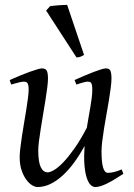

<svg xmlns="http://www.w3.org/2000/svg" viewBox="-20 -732 539 772"><path d="M476.1 -33.2Q436.5 -6.8 408.9 6.6Q381.3 20 362.8 20Q353.5 20 344.5 11.5Q335.4 2.9 328.9 -16.6Q322.3 -36.1 319.6 -67.6Q316.9 -99.1 320.3 -145Q300.3 -108.9 278.1 -78.6Q255.9 -48.3 231.9 -26.4Q208 -4.4 182.6 7.8Q157.2 20 130.9 20Q121.1 20 108.6 12.5Q96.2 4.9 85.2 -10.3Q74.2 -25.4 66.7 -47.9Q59.1 -70.3 59.1 -100.1Q59.1 -114.7 61.8 -137.2Q64.5 -159.7 68.4 -185.5Q72.3 -211.4 77.1 -239.3Q82 -267.1 85.9 -292.5Q89.8 -317.9 92.5 -338.4Q95.2 -358.9 95.2 -371.1Q95.2 -382.3 93.8 -388.9Q92.3 -395.5 89.6 -398.7Q86.9 -401.9 83.3 -402.8Q79.6 -403.8 75.2 -403.8Q70.8 -403.8 62.5 -402.1Q54.2 -400.4 45.9 -397.9Q36.1 -395.5 24.9 -392.1L19 -410.2Q39.6 -419.4 60.3 -428Q81.1 -436.5 98.6 -442.9Q116.2 -449.2 129.6 -453.1Q143.1 -457 148.9 -457Q163.1 -457 168 -447.8Q172.9 -438.5 172.9 -416Q172.9 -401.9 169.9 -378.9Q167 -356 162.6 -328.6Q158.2 -301.3 153.3 -272Q148.4 -242.7 144 -215.3Q139.6 -188 136.7 -165Q133.8 -142.1 133.8 -127.9Q133.8 -81.1 143.8 -60.1Q153.8 -39.1 171.9 -39.1Q181.6 -39.1 197.8 -48.6Q213.9 -58.1 234.4 -79.3Q254.9 -100.6 279.1 -134.8Q303.2 -168.9 329.1 -218.3Q332.5 -239.3 336.2 -260.5Q339.8 -281.7 343.3 -301.5Q346.7 -321.3 348.9 -339.1Q351.1 -356.9 351.1 -371.1Q351.1 -382.3 349.9 -388.9Q348.6 -395.5 346.2 -398.7Q343.8 -401.9 340.6 -402.8Q337.4 -403.8 333 -403.8Q328.6 -403.8 321 -402.1Q313.5 -400.4 305.7 -397.9Q296.9 -395.5 287.1 -392.1L279.8 -410.2Q300.3 -419.4 320.3 -428Q340.3 -436.5 357.2 -442.9Q374 -449.2 386.7 -453.1Q399.4 -457 405.8 -457Q419.4 -457 423.8 -447.8Q428.2 -438.5 428.2 -416Q428.2 -401.9 425.3 -379.2Q422.4 -356.4 418 -329.3Q413.6 -302.2 408.2 -272.7Q402.8 -243.2 398.4 -215.6Q394 -188 391.1 -164.1Q388.2 -140.1 388.2 -124Q388.2 -79.6 394.5 -58.3Q400.9 -37.1 413.1 -37.1Q425.8 -37.1 438.7 -40.3Q451.7 -43.5 469.2 -50.8ZM317.9 -511.2Q308.1 -505.4 302.2 -503.4Q296.4 -501.5 287.6 -501L165.5 -689.5L181.2 -707Q187 -708 196 -709Q205.1 -710 215.1 -710.7Q225.1 -711.4 234.4 -711.9Q243.7 -712.4 250 -712.4Z"/></svg>

Font: Gentium Plus Viet
Style: Italic
Weight: 400
Italic angle: -8°
Designer: J. Victor Gaultney, Annie Olsen, Iska Routamaa, Becca Hirsbrunner
Foundry: SIL International
Version: Version 5.000